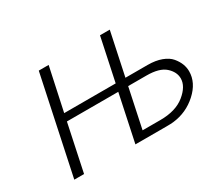

<svg xmlns="http://www.w3.org/2000/svg" viewBox="-130 -942 1324 1189"><g transform="rotate(-30 532.5 -347.5)"><path d="M98.1 0 245.1 -693.8 246.1 -694.8H315.9L250 -388.2H618.2L683.1 -694.8H752.9L688 -388.2H846.2Q903.3 -388.2 945.1 -372.6Q986.8 -356.9 1008.3 -331.1Q1029.8 -305.2 1039.8 -279.1Q1049.8 -252.9 1049.8 -226.1Q1049.8 -145 977.3 -79.1Q904.8 -13.2 807.1 -2Q790 0 755.9 0H535.2L606 -335H238.8L168 0ZM617.2 -53.2H744.1Q855 -53.2 918.9 -105.2Q982.9 -157.2 982.9 -213.9Q982.9 -259.8 941.4 -297.4Q899.9 -335 807.1 -335H676.8Z"/></g></svg>

Font: CMU Bright
Style: Oblique
Weight: 500
Italic angle: -12°
Version: Version 0.7.0